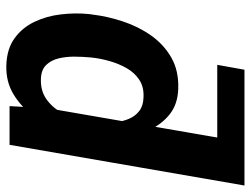

<svg xmlns="http://www.w3.org/2000/svg" viewBox="-114 -676 800 613"><g transform="rotate(90 286.5 -370.0)"><path d="M514.6 -750 499 -663.1H187.5L203.1 -750ZM326.2 -123 434.6 -750H572.8L442.9 0H319.3ZM25.4 -253.9 26.9 -264.2Q32.7 -313 49.1 -362.3Q65.4 -411.6 94 -452.1Q122.6 -492.7 164.6 -516.6Q206.5 -540.5 263.7 -538.6Q313 -537.1 345.5 -511.2Q377.9 -485.4 395.8 -445.1Q413.6 -404.8 420.2 -359.6Q426.8 -314.5 425.3 -273.9L422.9 -250.5Q415 -207 397 -160.9Q378.9 -114.7 349.6 -75.2Q320.3 -35.6 280.5 -12Q240.7 11.7 189.9 10.3Q136.7 8.8 102.8 -15.9Q68.8 -40.5 50.3 -79.3Q31.7 -118.2 26.4 -164.1Q21 -210 25.4 -253.9ZM164.6 -265.6 163.6 -254.9Q161.6 -233.9 161.4 -207.8Q161.1 -181.6 166.7 -157.5Q172.4 -133.3 187.7 -117.2Q203.1 -101.1 232.4 -100.1Q269.5 -98.6 296.4 -117.2Q323.2 -135.7 339.6 -165.8Q356 -195.8 361.8 -228.5L370.6 -293.5Q372.6 -315.9 370.4 -338.9Q368.2 -361.8 359.6 -381.8Q351.1 -401.9 334.2 -414.6Q317.4 -427.2 290.5 -427.7Q257.8 -429.2 235.1 -414.1Q212.4 -398.9 198.2 -374Q184.1 -349.1 175.8 -320.3Q167.5 -291.5 164.6 -265.6Z"/></g></svg>

Font: Roboto
Style: Bold Italic
Weight: 700
Italic angle: -12°
Designer: Christian Robertson
Foundry: Google
Version: Version 3.0